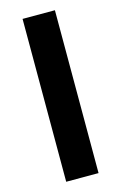

<svg xmlns="http://www.w3.org/2000/svg" viewBox="-114 -786 529 837"><g transform="rotate(-15 150.0 -367.5)"><path d="M77 0V-735H223V0Z"/></g></svg>

Font: Iosevka Aile Heavy
Style: Regular
Weight: 900
Designer: Belleve Invis
Foundry: Belleve Invis
Version: Version 31.1.0; ttfautohint (v1.8.4)